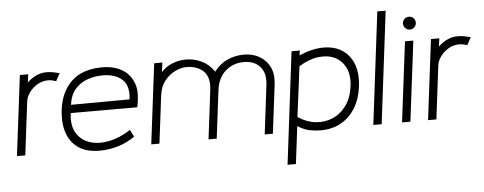

<svg xmlns="http://www.w3.org/2000/svg" viewBox="-55 -846 3006 1192"><g transform="rotate(-5 1447.5 -250.0)"><path d="M23 0 85 -500H137L130 -449Q165 -484 210.5 -497.5Q256 -511 332 -490L306 -442Q270 -456 237 -450.5Q204 -445 178 -426.5Q152 -408 135.5 -383Q119 -358 116 -333L75 0Z M794 -237H379Q369 -159 398 -112Q427 -65 481 -47.5Q535 -30 602 -43.5Q669 -57 736 -101L758 -57Q709 -23 657 -7Q605 9 552 11Q428 16 368.5 -58Q309 -132 325 -264Q339 -374 407 -438.5Q475 -503 598 -503Q675 -503 726.5 -470Q778 -437 797 -374Q805 -347 803.5 -312Q802 -277 794 -237ZM596 -453Q547 -453 501.5 -437Q456 -421 424.5 -385Q393 -349 385 -288L750 -290Q761 -374 718 -413.5Q675 -453 596 -453Z M1618 0H1567L1604 -301Q1614 -378 1578 -418.5Q1542 -459 1477 -459Q1410 -459 1362.5 -417.5Q1315 -376 1305 -299L1268 0H1217L1254 -301Q1265 -382 1226 -420.5Q1187 -459 1118 -459Q1087 -459 1049.5 -441.5Q1012 -424 983.5 -388.5Q955 -353 948 -299L911 0H860L922 -500H973L965 -441Q994 -473 1033.5 -489Q1073 -505 1115 -506Q1168 -507 1216 -484.5Q1264 -462 1295 -415Q1330 -462 1378.5 -483.5Q1427 -505 1481 -505Q1533 -505 1575.5 -482Q1618 -459 1641 -413.5Q1664 -368 1655 -299Z M1744 200H1692L1778 -500H1830L1825 -470Q1906 -505 1974.5 -505.5Q2043 -506 2091.5 -475.5Q2140 -445 2163 -386.5Q2186 -328 2176 -245Q2167 -171 2133 -114.5Q2099 -58 2044 -26.5Q1989 5 1916 5Q1883 5 1847.5 -2Q1812 -9 1773 -34ZM1779 -90Q1833 -54 1890 -48Q1947 -42 1997 -64Q2047 -86 2081 -133.5Q2115 -181 2124 -251Q2133 -320 2110 -367Q2087 -414 2042.5 -435Q1998 -456 1940 -449Q1882 -442 1819 -403Z M2296 0H2244L2330 -700H2382Z M2522 -570Q2506 -570 2494 -582Q2482 -594 2482 -610Q2482 -627 2494 -638.5Q2506 -650 2522 -650Q2539 -650 2550.5 -638.5Q2562 -627 2562 -610Q2562 -594 2550.5 -582Q2539 -570 2522 -570ZM2475 0H2423L2485 -500H2537Z M2585 0 2647 -500H2699L2692 -449Q2727 -484 2772.5 -497.5Q2818 -511 2894 -490L2868 -442Q2832 -456 2799 -450.5Q2766 -445 2740 -426.5Q2714 -408 2697.5 -383Q2681 -358 2678 -333L2637 0Z"/></g></svg>

Font: Kulim Park ExtraLight
Style: Italic
Weight: 275
Italic angle: -8°
Designer: Noponies / Dale Sattler
Foundry: Noponies
Version: Version 1.000; ttfautohint (v1.8.3)